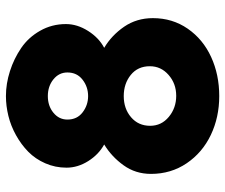

<svg xmlns="http://www.w3.org/2000/svg" viewBox="-76 -674 759 647"><g transform="rotate(-90 303.5 -350.5)"><path d="M303.2 8.8Q231.9 8.8 172.4 -19.5Q112.8 -47.9 76.9 -100.8Q41 -153.8 41 -221.2Q41 -273.4 70.1 -313.7Q99.1 -354 140.1 -378.9Q106.4 -397.5 84.2 -432.6Q62 -467.8 62 -505.9Q62 -543.9 76.7 -577.4Q91.3 -610.8 115.7 -634.8Q140.1 -658.7 171.4 -676Q202.6 -693.4 236.3 -701.7Q270 -710 303.2 -710Q345.2 -710 387.2 -696.5Q429.2 -683.1 465.1 -658.7Q501 -634.3 523.4 -594.7Q545.9 -555.2 545.9 -507.8Q545.9 -469.7 522.7 -433.1Q499.5 -396.5 465.8 -378.9Q507.8 -354 536.9 -311.8Q565.9 -269.5 565.9 -214.8Q565.9 -148.9 530.3 -97.4Q494.6 -45.9 435.1 -18.6Q375.5 8.8 303.2 8.8ZM303.2 -433.1Q334.5 -433.1 358.6 -451.9Q382.8 -470.7 382.8 -502.9Q382.8 -531.2 359.6 -550Q336.4 -568.8 303.2 -568.8Q270 -568.8 247.1 -550Q224.1 -531.2 224.1 -502.9Q224.1 -470.2 248.3 -451.7Q272.5 -433.1 303.2 -433.1ZM303.2 -313Q260.7 -313 231.9 -288.3Q203.1 -263.7 203.1 -224.1Q203.1 -186 233.2 -161.1Q263.2 -136.2 304.2 -136.2Q345.2 -136.2 374.5 -161.9Q403.8 -187.5 403.8 -225.1Q403.8 -265.6 374.5 -289.3Q345.2 -313 303.2 -313Z"/></g></svg>

Font: Rawline ExtraBold
Style: Regular
Weight: 800
Designer: Matt McInerney, Pablo Impallari, Rodrigo Fuenzalida
Foundry: Matt McInerney, Pablo Impallari, Rodrigo Fuenzalida
Version: Version 4.020;PS 004.020;hotconv 1.0.88;makeotf.lib2.5.64775